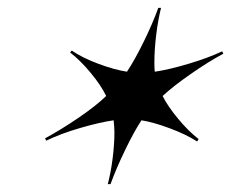

<svg xmlns="http://www.w3.org/2000/svg" viewBox="-20 -820 590 490"><path d="M547 -689 550 -683Q511 -662 466.5 -631Q422 -600 395 -575Q408 -549 434.5 -517Q461 -485 487 -465L483 -459Q455 -477 413.5 -492.5Q372 -508 341 -513Q322 -484 299.5 -437.5Q277 -391 262 -350H255Q263 -380 267.5 -416Q272 -452 272 -482Q272 -495 270 -513Q235 -508 185 -493.5Q135 -479 98 -461L95 -467Q134 -488 179 -518.5Q224 -549 251 -575Q238 -602 211.5 -634Q185 -666 159 -686L163 -691Q191 -672 231.5 -657Q272 -642 304 -637Q324 -667 347 -714Q370 -761 384 -800H391Q383 -768 378.5 -730Q374 -692 374 -661Q374 -644 375 -637Q410 -642 460.5 -657Q511 -672 547 -689Z"/></svg>

Font: Nyght Serif Dark Italic
Style: Regular
Weight: 800
Italic angle: -16°
Designer: Maksym Kobuzan
Version: Version 0.400